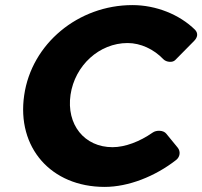

<svg xmlns="http://www.w3.org/2000/svg" viewBox="-20 -726 794 754"><path d="M500 -706C287 -706 104 -554 75 -352C45 -147 180 8 391 8C484 8 589 -33 672 -98C687 -110 690 -131 678 -146L633 -201C622 -215 594 -216 579 -205C529 -170 471 -148 422 -148C311 -148 240 -237 257 -354C274 -469 370 -557 481 -557C532 -557 584 -533 622 -493C633 -482 657 -479 668 -490L742 -565C756 -579 759 -595 746 -609C685 -669 593 -706 500 -706Z"/></svg>

Font: Trueno
Style: RoundBdIt
Weight: 700
Designer: Julieta Ulanovsky, Jasper
Foundry: Julieta Ulanovsky, Cannot Into Space Fonts
Version: Version 3.001